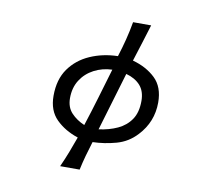

<svg xmlns="http://www.w3.org/2000/svg" viewBox="-90 -837 1179 1061"><g transform="rotate(10 500.0 -306.0)"><path d="M313.5 120.1Q333 77.1 349.6 34.2Q366.2 -8.8 381.8 -52.7Q307.6 -77.1 258.8 -125.5Q210 -173.8 210 -256.8Q210 -348.6 252.9 -409.2Q295.9 -469.7 367.2 -501Q438.5 -532.2 522.5 -534.2Q538.1 -583 550.8 -632.8Q563.5 -682.6 572.3 -733.4H673.8Q658.2 -681.6 641.6 -629.4Q625 -577.1 608.4 -524.4Q686.5 -502.9 736.3 -455.1Q786.1 -407.2 786.1 -320.3Q786.1 -210.9 710.9 -130.9Q664.1 -80.1 598.6 -62Q533.2 -43.9 466.8 -42Q454.1 -2 442.9 38.6Q431.6 79.1 422.9 120.1ZM405.3 -127Q431.6 -208 456.1 -290.5Q480.5 -373 504.9 -455.1Q449.2 -453.1 402.8 -428.7Q356.4 -404.3 329.1 -361.3Q301.8 -318.4 301.8 -259.8Q301.8 -209 331.5 -177.2Q361.3 -145.5 405.3 -127ZM487.3 -117.2Q545.9 -125 592.3 -146.5Q638.7 -168 666 -208Q693.4 -248 693.4 -312.5Q693.4 -367.2 664.6 -399.4Q635.7 -431.6 585 -445.3Z"/></g></svg>

Font: Kosugi
Style: Regular
Weight: 400
Version: Version 4.002